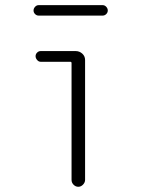

<svg xmlns="http://www.w3.org/2000/svg" viewBox="-20 -715 540 735"><path d="M127.9 -655.3Q120.1 -655.3 114.3 -661.1Q108.4 -667 108.4 -674.8Q108.4 -682.6 114.3 -689Q120.1 -695.3 127.9 -695.3H373Q380.9 -695.3 386.7 -689Q392.6 -682.6 392.6 -674.8Q392.6 -667 386.7 -661.1Q380.9 -655.3 373 -655.3ZM253.9 -26.4V-473.6Q253.9 -478.5 249 -478.5H135.7Q127.9 -478.5 122.1 -485.4Q116.2 -492.2 116.2 -500Q116.2 -507.8 122.1 -513.7Q127.9 -519.5 135.7 -519.5H269.5Q284.2 -519.5 294.9 -509.8Q305.7 -500 305.7 -485.4V-26.4Q305.7 -16.6 297.9 -8.3Q290 0 279.8 0Q269.5 0 261.7 -7.8Q253.9 -15.6 253.9 -26.4Z"/></svg>

Font: Rounded-L Mgen+ 1mn light
Style: Regular
Weight: 200
Designer: [Source Han Sans]
Ryoko NISHIZUKA  (kana & ideographs); Paul D. Hunt (Latin, Greek & Cyrillic); Wenlong ZHANG  (bopomofo
Version: Version 1.059.20150602